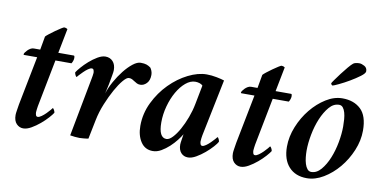

<svg xmlns="http://www.w3.org/2000/svg" viewBox="-65 -833 2059 1025"><g transform="rotate(10 964.0 -320.0)"><path d="M132 -496Q136 -501 150 -512Q164 -523 179.5 -534Q195 -545 208.5 -553.5Q222 -562 225 -562Q235 -562 243 -556L217 -423H301Q304 -423 305 -419Q306 -415 306 -411Q306 -403 303 -394.5Q300 -386 296 -380H209L159 -123Q158 -117 156.5 -105.5Q155 -94 155 -90Q155 -83 157.5 -75Q160 -67 168 -67Q176 -67 188 -75.5Q200 -84 211 -95Q222 -106 230 -115.5Q238 -125 239 -127Q243 -127 247.5 -118Q252 -109 252 -104Q246 -94 229.5 -75.5Q213 -57 191 -38.5Q169 -20 145.5 -6.5Q122 7 102 7Q81 7 65.5 -9Q50 -25 50 -57Q50 -65 53 -83.5Q56 -102 58 -115L110 -380H39Q36 -380 36 -383Q36 -387 40.5 -393.5Q45 -400 51.5 -406.5Q58 -413 66.5 -418Q75 -423 84 -423H119Z M469 -447Q494 -447 509.5 -430Q525 -413 525 -383Q525 -374 521.5 -355Q518 -336 516 -325Q515 -318 513 -307.5Q511 -297 508.5 -286.5Q506 -276 504 -267Q502 -258 501 -253Q511 -285 530 -319Q549 -353 571.5 -381.5Q594 -410 617.5 -428.5Q641 -447 660 -447Q680 -447 691.5 -443Q703 -439 714 -431Q719 -425 723 -414.5Q727 -404 727 -393Q727 -363 711.5 -347Q696 -331 677 -331Q666 -331 658.5 -335Q651 -339 644 -343.5Q637 -348 630 -352Q623 -356 612 -356Q600 -356 581 -333.5Q562 -311 542 -275Q522 -239 503.5 -194Q485 -149 476 -104L455 0Q447 2 431 3.5Q415 5 407 5Q399 5 382 3.5Q365 2 356 0L416 -317Q417 -321 419 -333.5Q421 -346 421 -350Q421 -357 418.5 -364.5Q416 -372 408 -372Q400 -372 388 -363.5Q376 -355 365 -344Q354 -333 345.5 -324Q337 -315 336 -313Q332 -313 328 -322Q324 -331 324 -336Q330 -346 346 -364.5Q362 -383 383 -401.5Q404 -420 427 -433.5Q450 -447 469 -447Z M965 -398Q938 -398 912.5 -376.5Q887 -355 867 -320Q847 -285 835 -241Q823 -197 823 -153Q823 -70 865 -70Q880 -70 898 -89Q916 -108 933 -138.5Q950 -169 964 -206.5Q978 -244 985 -281L1005 -384Q999 -391 987.5 -394.5Q976 -398 965 -398ZM1018 -447Q1044 -447 1072 -441.5Q1100 -436 1114 -431L1051 -123Q1050 -119 1048.5 -107Q1047 -95 1047 -89Q1047 -81 1050 -74Q1053 -67 1060 -67Q1068 -67 1080 -75.5Q1092 -84 1103 -95Q1114 -106 1122.5 -115.5Q1131 -125 1132 -127Q1136 -127 1140 -118Q1144 -109 1144 -104Q1139 -94 1122.5 -75.5Q1106 -57 1084 -38.5Q1062 -20 1038.5 -6.5Q1015 7 995 7Q972 7 957.5 -9Q943 -25 943 -54Q943 -58 944 -66Q945 -74 946.5 -82.5Q948 -91 949 -99Q950 -107 951 -111Q943 -97 927.5 -77Q912 -57 892 -38.5Q872 -20 849.5 -7Q827 6 804 6Q762 6 739 -28.5Q716 -63 716 -115Q716 -182 745.5 -242.5Q775 -303 820 -348.5Q865 -394 918 -420.5Q971 -447 1018 -447Z M1310 -496Q1314 -501 1328 -512Q1342 -523 1357.5 -534Q1373 -545 1386.5 -553.5Q1400 -562 1403 -562Q1413 -562 1421 -556L1395 -423H1479Q1482 -423 1483 -419Q1484 -415 1484 -411Q1484 -403 1481 -394.5Q1478 -386 1474 -380H1387L1337 -123Q1336 -117 1334.5 -105.5Q1333 -94 1333 -90Q1333 -83 1335.5 -75Q1338 -67 1346 -67Q1354 -67 1366 -75.5Q1378 -84 1389 -95Q1400 -106 1408 -115.5Q1416 -125 1417 -127Q1421 -127 1425.5 -118Q1430 -109 1430 -104Q1424 -94 1407.5 -75.5Q1391 -57 1369 -38.5Q1347 -20 1323.5 -6.5Q1300 7 1280 7Q1259 7 1243.5 -9Q1228 -25 1228 -57Q1228 -65 1231 -83.5Q1234 -102 1236 -115L1288 -380H1217Q1214 -380 1214 -383Q1214 -387 1218.5 -393.5Q1223 -400 1229.5 -406.5Q1236 -413 1244.5 -418Q1253 -423 1262 -423H1297Z M1742 -410Q1712 -410 1688.5 -382.5Q1665 -355 1648 -314.5Q1631 -274 1622 -226.5Q1613 -179 1613 -139Q1613 -122 1615 -103Q1617 -84 1622 -68Q1627 -52 1635.5 -41.5Q1644 -31 1657 -31Q1686 -31 1709.5 -58.5Q1733 -86 1749.5 -126.5Q1766 -167 1774.5 -213.5Q1783 -260 1783 -299Q1783 -319 1781.5 -338.5Q1780 -358 1775.5 -374Q1771 -390 1763 -400Q1755 -410 1742 -410ZM1754 -447Q1816 -447 1853.5 -411.5Q1891 -376 1891 -296Q1891 -242 1868.5 -188Q1846 -134 1810 -91Q1774 -48 1729 -21Q1684 6 1639 6Q1577 6 1541.5 -33Q1506 -72 1506 -142Q1506 -196 1528 -250.5Q1550 -305 1585.5 -348.5Q1621 -392 1665 -419.5Q1709 -447 1754 -447ZM1689 -505Q1682 -507 1680 -516Q1681 -519 1693 -536Q1705 -553 1720.5 -573.5Q1736 -594 1752 -613Q1768 -632 1777 -639Q1782 -643 1791 -645Q1800 -647 1810 -647Q1822 -647 1837.5 -638.5Q1853 -630 1853 -611Q1853 -600 1829.5 -582.5Q1806 -565 1777 -548Q1748 -531 1721.5 -518.5Q1695 -506 1689 -505Z"/></g></svg>

Font: Vermiglione SemiBold
Style: Italic
Weight: 600
Italic angle: -11°
Version: Version 1.000